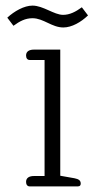

<svg xmlns="http://www.w3.org/2000/svg" viewBox="-20 -665 345 685"><path d="M206 -567C236 -567 269 -586 294 -610L272 -639C250 -623 229 -612 205 -612C173 -612 134 -645 96 -645C66 -645 31 -625 6 -602L28 -573C50 -589 70 -600 96 -600C135 -600 165 -567 206 -567ZM86 0H258C266 0 268 -5 268 -10C268 -21 261 -26 246 -29L195 -38V-488H101C85 -488 73 -482 73 -467C73 -457 78 -451 86 -451H139V-37H101C85 -37 73 -31 73 -16C73 -6 78 0 86 0Z"/></svg>

Font: Maitree Light
Style: Regular
Weight: 300
Designer: CadsonDemak Team
Foundry: CadsonDemak
Version: Version 1.000;PS 001.000;hotconv 1.0.88;makeotf.lib2.5.64775